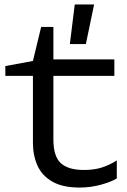

<svg xmlns="http://www.w3.org/2000/svg" viewBox="-20 -830 569 863"><path d="M4 -489V-533L128 -556L165 -709H220V-563H494V-489H220V-203Q220 -127 253.5 -96.5Q287 -66 357 -66Q403 -66 437.5 -77Q472 -88 505 -109V-28Q481 -13 434.5 0Q388 13 338 13Q262 13 215.5 -13.5Q169 -40 148.5 -85.5Q128 -131 128 -189V-489ZM316 -810H403L366 -632H294Z"/></svg>

Font: Unbounded Light
Style: Regular
Weight: 300
Designer: Luke Prowse, Jean-Baptiste Morizot, Fátima Lázaro, Florian Runge
Foundry: NaN
Version: Version 1.700